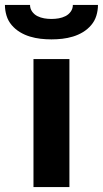

<svg xmlns="http://www.w3.org/2000/svg" viewBox="-59 -760 418 780"><path d="M77 0V-520H223V0ZM150 -600Q128 -600 106 -602.5Q84 -605 62.5 -611.5Q41 -618 22 -629.5Q3 -641 -11.5 -658Q-26 -675 -32.5 -696.5Q-39 -718 -39 -740H63Q63 -725 71.5 -713Q80 -701 93 -694.5Q106 -688 120.5 -685.5Q135 -683 150 -683Q165 -683 179.5 -685.5Q194 -688 207 -694.5Q220 -701 228.5 -713Q237 -725 237 -740H339Q339 -718 332.5 -696.5Q326 -675 311.5 -658Q297 -641 278 -629.5Q259 -618 237.5 -611.5Q216 -605 194 -602.5Q172 -600 150 -600Z"/></svg>

Font: Iosevka Aile Heavy
Style: Regular
Weight: 900
Designer: Belleve Invis
Foundry: Belleve Invis
Version: Version 31.1.0; ttfautohint (v1.8.4)